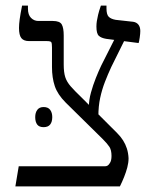

<svg xmlns="http://www.w3.org/2000/svg" viewBox="-20 -667 559 687"><path d="M35 0 47 -72H355Q361 -72 365 -74.5Q369 -77 372 -82Q376 -87 377.5 -94Q379 -101 379 -109Q379 -130 371.5 -141.5Q364 -153 348 -169L215 -300Q186 -329 176 -359Q166 -389 166 -427V-497Q166 -512 163.5 -516Q161 -520 147 -520H84Q65 -520 56.5 -530.5Q48 -541 48 -567Q48 -580 50.5 -598.5Q53 -617 59 -647H80V-636Q80 -614 91 -603Q102 -592 117 -592H169Q194 -592 201 -579.5Q208 -567 208 -540V-436Q208 -408 213.5 -391Q219 -374 233 -358Q247 -342 272 -318L399 -191Q412 -178 420.5 -164.5Q429 -151 434 -135.5Q439 -120 440 -101Q440 -85 435.5 -68Q431 -51 424 -33.5Q417 -16 409 0ZM332 -251 298 -285Q298 -309 305.5 -336Q313 -363 323 -388Q333 -413 342 -432L394 -535L428 -528L378 -427Q366 -401 355.5 -374Q345 -347 338.5 -317Q332 -287 332 -251ZM476 -513 360 -528Q342 -531 333.5 -539Q325 -547 325 -572Q325 -582 326.5 -591.5Q328 -601 331 -614Q334 -627 341 -647H361V-637Q361 -615 369 -607Q377 -599 394 -596L457 -589Q469 -587 475.5 -578.5Q482 -570 482 -556Q482 -547 480 -533Q478 -519 476 -513ZM106 -248Q106 -264 113.5 -274Q121 -284 136 -284Q152 -284 159.5 -274Q167 -264 167 -248Q167 -231 159.5 -221.5Q152 -212 136 -212Q120 -212 113 -221.5Q106 -231 106 -248Z"/></svg>

Font: Noto Serif Hebrew Light
Style: Regular
Weight: 300
Version: Version 2.003